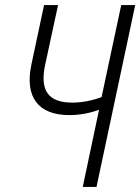

<svg xmlns="http://www.w3.org/2000/svg" viewBox="-20 -734 551 754"><path d="M305 0H359L511 -714H456L379 -353C343 -339 302 -331 264 -331C170 -331 136 -378 157 -478L208 -714H153L103 -479C77 -354 129 -282 252 -282C292 -282 331 -289 369 -303Z"/></svg>

Font: Noto Sans Condensed Light
Style: Italic
Weight: 300
Width: 3
Italic angle: -12°
Designer: Monotype Design Team
Foundry: Monotype Imaging Inc.
Version: Version 2.013